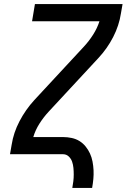

<svg xmlns="http://www.w3.org/2000/svg" viewBox="-20 -755 640 940"><path d="M334 165Q337 149 339 132.5Q341 116 341 99.5Q341 83 339.5 67Q338 51 333 36.5Q328 22 316.5 11Q305 0 288 0H29L37 -46Q46 -105 75.5 -161.5Q105 -218 148 -265L391 -527Q416 -554 436 -585.5Q456 -617 467 -651H137L151 -735H580L572 -689Q563 -630 534 -573.5Q505 -517 461 -470L218 -208Q193 -181 173 -149.5Q153 -118 143 -84H288Q310 -84 331 -79.5Q352 -75 369 -64.5Q386 -54 399 -38Q412 -22 420.5 -3.5Q429 15 433 36Q437 57 438 78.5Q439 100 437 121.5Q435 143 431 165Z"/></svg>

Font: Iosevka Curly MdExObl
Style: Regular
Weight: 500
Width: 7
Italic angle: -9°
Monospace: yes
Designer: Belleve Invis
Foundry: Belleve Invis
Version: Version 11.1.0; ttfautohint (v1.8.3)